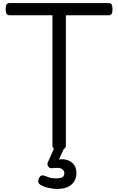

<svg xmlns="http://www.w3.org/2000/svg" viewBox="-20 -965 773 1256"><path d="M367 15Q323 15 323 -13V-865H45Q30 -865 23.5 -874Q17 -883 17 -905Q17 -928 23.5 -936.5Q30 -945 45 -945H689Q704 -945 710 -936.5Q716 -928 716 -905Q716 -883 710 -874Q704 -865 689 -865H411V-13Q411 1 400 8Q389 15 367 15ZM351 271Q334 271 302 265Q270 259 243 243Q232 236 230.5 224.5Q229 213 234 202Q241 188 250 184Q259 180 272 185Q283 190 302 196Q321 202 344 202Q375 202 388 194Q401 186 401 167Q401 151 385 140Q369 129 325 135Q314 136 308 134Q302 132 296 125Q291 118 290.5 111Q290 104 293 97L342 -13H407L354 105L324 89Q369 72 404 78Q439 84 459.5 107Q480 130 480 167Q480 199 465 222.5Q450 246 422 258.5Q394 271 351 271Z"/></svg>

Font: Playwrite HU
Style: Regular
Weight: 400
Designer: Veronika Burian, José Scaglione
Foundry: TypeTogether
Version: Version 1.002